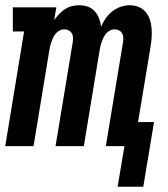

<svg xmlns="http://www.w3.org/2000/svg" viewBox="-22 -558 642 733"><path d="M427 155 453 0H382L448 -399Q449 -408 448.5 -416.5Q448 -425 443.5 -432Q439 -439 431.5 -442.5Q424 -446 415 -446Q406 -446 397.5 -441.5Q389 -437 383 -430Q377 -423 373 -414.5Q369 -406 366 -397.5Q363 -389 361 -380.5Q359 -372 358 -364L298 0H190L256 -399Q257 -408 256.5 -416.5Q256 -425 251.5 -432Q247 -439 239.5 -442.5Q232 -446 223 -446Q214 -446 205.5 -441.5Q197 -437 191 -430Q185 -423 181 -414.5Q177 -406 174 -397.5Q171 -389 169 -380.5Q167 -372 166 -364L106 0H-2L70 -438H27V-530H193L185 -481Q193 -493 203.5 -504Q214 -515 226 -523Q238 -531 252 -534.5Q266 -538 280 -538Q280 -538 280 -538Q280 -538 280 -538Q298 -538 313.5 -532.5Q329 -527 339.5 -515Q350 -503 356 -488Q362 -473 364 -456Q371 -473 381.5 -488Q392 -503 406.5 -514.5Q421 -526 438.5 -532Q456 -538 472 -538Q490 -538 506 -532Q522 -526 533 -513.5Q544 -501 549.5 -485Q555 -469 556.5 -452Q558 -435 557 -417Q556 -399 553 -381L505 -92H566L525 155Z"/></svg>

Font: Iosevka Curly Slab SmBdEx
Style: Italic
Weight: 600
Width: 7
Italic angle: -9°
Monospace: yes
Designer: Belleve Invis
Foundry: Belleve Invis
Version: Version 11.1.0; ttfautohint (v1.8.3)